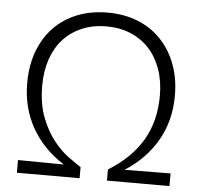

<svg xmlns="http://www.w3.org/2000/svg" viewBox="-53 -805 900 860"><g transform="rotate(5 397.0 -375.0)"><path d="M54 -57 260 -55Q166 -115 115.5 -204Q65 -293 65 -405Q65 -483 88.5 -546.5Q112 -610 155.5 -655.5Q199 -701 260.5 -725.5Q322 -750 397 -750Q472 -750 533 -725.5Q594 -701 637.5 -655.5Q681 -610 705 -546.5Q729 -483 729 -405Q729 -293 678 -204Q627 -115 533 -55L740 -57V0H459V-50Q561 -113 611.5 -199Q662 -285 662 -400Q662 -465 643 -518.5Q624 -572 589.5 -609.5Q555 -647 506 -667.5Q457 -688 397 -688Q337 -688 288 -667.5Q239 -647 204.5 -609.5Q170 -572 151.5 -518.5Q133 -465 133 -400Q133 -316 156.5 -256Q180 -196 212.5 -155Q245 -114 279.5 -89Q314 -64 336 -50V0H54Z"/></g></svg>

Font: Encode Sans Wide
Style: Light
Weight: 300
Designer: Pablo Impallari, Andres Torresi
Foundry: Pablo Impallari, Andres Torresi
Version: Version 1.000; ttfautohint (v1.00) -l 8 -r 50 -G 200 -x 14 -